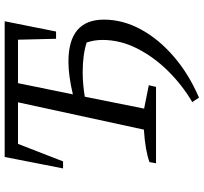

<svg xmlns="http://www.w3.org/2000/svg" viewBox="-45 -643 872 822"><g transform="rotate(-90 391.0 -232.0)"><path d="M103 0 108 -28Q133 -37 167 -43Q201 -49 247 -52L364 -591H186L111 -398H81L130 -648H711L667 -428H636L632 -591H446L398 -356Q478 -375 538 -375Q718 -375 718 -223Q718 -143 677 -66.5Q636 10 561 75Q486 140 384 184L365 155Q437 113 497.5 52Q558 -9 594.5 -81Q631 -153 631 -229Q631 -265 620 -297Q568 -314 492 -314Q443 -314 388 -305L337 -51L437 -31L430 0Z"/></g></svg>

Font: Piazzolla SC
Style: Italic
Weight: 400
Italic angle: -11.3°
Designer: Juan Pablo del Peral
Foundry: Huerta Tipografica
Version: Version 1.330